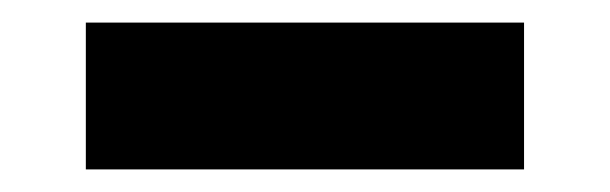

<svg xmlns="http://www.w3.org/2000/svg" viewBox="-20 -701 540 170"><path d="M444 -681V-551H56V-681Z"/></svg>

Font: Elaine Sans Black
Style: Regular
Weight: 900
Designer: Wei Huang
Foundry: Wei Huang
Version: Version 2.001;December 24, 2019;FontCreator 12.0.0.2547 64-b